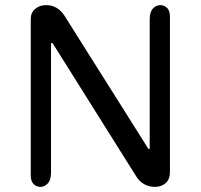

<svg xmlns="http://www.w3.org/2000/svg" viewBox="-20 -729 783 749"><path d="M100 -45V-655Q100 -680 117.5 -694.5Q135 -709 160 -709Q205 -709 232 -667L559 -148H564V-653Q564 -682 576.5 -695.5Q589 -709 605 -709Q621 -709 632 -698Q643 -687 643 -664V-58Q643 -30 626.5 -15Q610 0 585 0Q538 0 512 -40L185 -561H179V-56Q179 -27 166.5 -13.5Q154 0 138 0Q122 0 111 -11Q100 -22 100 -45Z"/></svg>

Font: Marmelad
Style: Regular
Weight: 400
Designer: Manvel Shmavonyan
Foundry: Cyreal
Version: Version 1.001;PS 001.001;hotconv 1.0.88;makeotf.lib2.5.64775